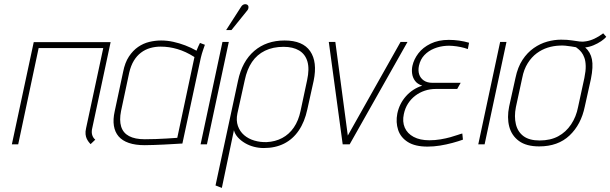

<svg xmlns="http://www.w3.org/2000/svg" viewBox="-20 -706 2985 939"><path d="M430 -74 521 -500H145L38 0H69L169 -471H485L401 -79Q397 -62 398.5 -49Q400 -36 404.5 -27Q409 -18 414 -11.5Q419 -5 423 -1L446 -23Q436 -31 431.5 -44Q427 -57 430 -74Z M982 -487 958 -496Q956 -492 950 -479.5Q944 -467 941 -458Q915 -473 886 -484Q857 -495 827.5 -501.5Q798 -508 768 -508Q739 -508 710 -501Q681 -494 655.5 -476.5Q630 -459 610.5 -429.5Q591 -400 582 -354L541 -162Q532 -122 537 -91Q542 -60 560 -39Q578 -18 610 -7Q642 4 688 4Q708 4 732.5 3Q757 2 781.5 1Q806 0 827 -1.5Q848 -3 860.5 -3.5Q873 -4 872 -4L962 -423Q967 -444 973 -461Q979 -478 982 -487ZM572 -163 612 -351Q620 -385 634.5 -409Q649 -433 669.5 -448.5Q690 -464 714.5 -471Q739 -478 765 -478Q787 -478 807 -475Q827 -472 847.5 -466Q868 -460 888.5 -450.5Q909 -441 931 -427L847 -32Q848 -32 833 -31Q818 -30 794 -28.5Q770 -27 742 -26Q714 -25 688 -25Q640 -25 611 -40.5Q582 -56 572.5 -87Q563 -118 572 -163Z M1187 -652Q1192 -657 1194 -663Q1196 -669 1195 -674.5Q1194 -680 1189 -683Q1184 -686 1178 -685.5Q1172 -685 1167 -681.5Q1162 -678 1158 -671L1086 -559H1112ZM961 0H992L1099 -501H1068Z M1483 -171 1514 -311Q1533 -403 1497 -455.5Q1461 -508 1372 -508Q1283 -508 1223.5 -457Q1164 -406 1144 -311L1034 201L1065 213L1124 -69Q1129 -50 1143.5 -34Q1158 -18 1178.5 -6Q1199 6 1222.5 12Q1246 18 1270 18Q1326 18 1369 -3.5Q1412 -25 1441 -67.5Q1470 -110 1483 -171ZM1482 -314 1450 -164Q1440 -116 1417 -82.5Q1394 -49 1360 -31Q1326 -13 1284 -11Q1253 -10 1224 -18.5Q1195 -27 1174 -45Q1153 -63 1143.5 -90Q1134 -117 1141 -151L1177 -314Q1188 -367 1212.5 -403Q1237 -439 1276 -458Q1315 -477 1367 -477Q1413 -477 1443 -459Q1473 -441 1483.5 -405Q1494 -369 1482 -314Z M1588 -501 1656 0H1690L1973 -501H1939L1681 -43L1620 -501Z M2268 -466 2274 -497Q2250 -504 2225 -507.5Q2200 -511 2175 -511Q2124 -511 2086 -492.5Q2048 -474 2026 -445Q2004 -416 1997 -384Q1993 -366 1995.5 -346.5Q1998 -327 2009.5 -311Q2021 -295 2045 -287Q1998 -272 1965.5 -235.5Q1933 -199 1923 -150Q1915 -108 1927 -71Q1939 -34 1974.5 -11.5Q2010 11 2071 11Q2101 11 2132 6Q2163 1 2192.5 -7Q2222 -15 2244 -23L2241 -53Q2235 -52 2219.5 -46.5Q2204 -41 2182.5 -35Q2161 -29 2134.5 -24.5Q2108 -20 2080 -20Q2034 -20 2003 -36.5Q1972 -53 1959.5 -82Q1947 -111 1955 -148Q1961 -177 1975.5 -199.5Q1990 -222 2011 -238Q2032 -254 2057.5 -262.5Q2083 -271 2112 -271H2216L2233 -301H2095Q2069 -301 2052.5 -312.5Q2036 -324 2030 -342.5Q2024 -361 2029 -385Q2036 -416 2055.5 -436.5Q2075 -457 2103 -468.5Q2131 -480 2163 -482Q2176 -483 2194.5 -481.5Q2213 -480 2232.5 -476Q2252 -472 2268 -466Z M2319 0H2350L2457 -501H2426Z M2945 -526 2930 -543Q2909 -527 2887.5 -517Q2866 -507 2846 -504Q2832 -501 2815 -503Q2798 -505 2776.5 -508.5Q2755 -512 2724 -512Q2691 -512 2656.5 -502.5Q2622 -493 2590.5 -471Q2559 -449 2535.5 -413.5Q2512 -378 2501 -325L2470 -185Q2459 -131 2470.5 -87Q2482 -43 2518 -16.5Q2554 10 2617 10Q2709 10 2765.5 -43.5Q2822 -97 2840 -185L2870 -320Q2882 -380 2875 -415.5Q2868 -451 2842 -474Q2862 -476 2882.5 -484.5Q2903 -493 2920 -504.5Q2937 -516 2945 -526ZM2838 -325 2807 -182Q2798 -135 2773 -97.5Q2748 -60 2710 -39.5Q2672 -19 2619 -19Q2569 -19 2540.5 -40Q2512 -61 2503 -98.5Q2494 -136 2503 -182L2534 -325Q2542 -367 2561 -397Q2580 -427 2605 -445.5Q2630 -464 2658.5 -473Q2687 -482 2717 -483Q2731 -484 2745.5 -482.5Q2760 -481 2773 -479Q2786 -477 2797 -475Q2801 -472 2808.5 -466Q2816 -460 2824 -450Q2832 -440 2838 -423.5Q2844 -407 2844.5 -383Q2845 -359 2838 -325Z"/></svg>

Font: Advent Pro ExtraLight
Style: Italic
Weight: 250
Italic angle: -12°
Version: Version 3.000